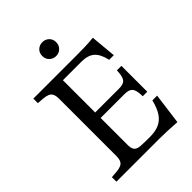

<svg xmlns="http://www.w3.org/2000/svg" viewBox="-256 -1019 1144 1144"><g transform="rotate(-45 316.0 -447.0)"><path d="M549 6Q510 3 470.5 1.5Q431 0 405 0H41V-38L65 -40Q114 -42 131.5 -56Q149 -70 149 -107V-593Q149 -630 131.5 -644Q114 -658 65 -660L41 -662V-700H407Q444 -700 479 -701Q514 -702 548 -706L563 -544H524Q511 -603 482 -628Q453 -653 399 -653H243V-381H444Q480 -381 494 -396Q508 -411 511 -449L512 -467H550V-249H512L511 -268Q509 -305 494.5 -320Q480 -335 444 -335H243V-107Q243 -77 254.5 -64Q266 -51 294 -49Q322 -47 369 -47Q418 -47 449.5 -61.5Q481 -76 501.5 -107Q522 -138 535 -191H575ZM317 -783Q292 -783 275 -799.5Q258 -816 258 -842Q258 -868 275 -884Q292 -900 317 -900Q341 -900 358 -884Q375 -868 375 -842Q375 -816 358 -799.5Q341 -783 317 -783Z"/></g></svg>

Font: Hedvig Letters Serif
Style: Regular
Weight: 400
Designer: Alexander Örn & Tor Weibull
Foundry: Kanon Foundry
Version: Version 1.000